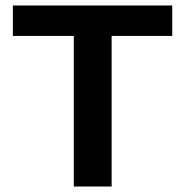

<svg xmlns="http://www.w3.org/2000/svg" viewBox="-20 -680 675 700"><path d="M608 -549H387V0H249V-549H27V-660H387H608Z"/></svg>

Font: Work Sans SemiBold
Style: Regular
Weight: 600
Designer: Wei Huang
Foundry: Wei Huang
Version: Version 1.500